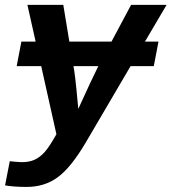

<svg xmlns="http://www.w3.org/2000/svg" viewBox="-41 -548 693 776"><path d="M544.9 -379.9H599.6L580.6 -280.8H486.8L305.7 27.8Q246.1 128.9 192.6 168.2Q139.2 207.5 66.9 207.5Q14.6 207.5 -20.5 201.2L-1.5 103.5L22.9 106L47.4 107.4Q77.1 107.4 98.6 97.7Q120.1 87.9 139.2 66.9Q158.2 45.9 187 -5.4L125.5 -280.8H26.4L45.4 -379.9H103L69.8 -528.3H214.8L239.3 -379.9H409.7L488.8 -528.3H632.3ZM275.4 -107.9Q329.1 -226.1 356.4 -280.8H255.9Q259.3 -263.2 263.2 -231Q267.1 -198.7 275.4 -107.9Z"/></svg>

Font: Cousine
Style: Bold Italic
Weight: 700
Italic angle: -12°
Monospace: yes
Designer: Steve Matteson
Foundry: Ascender Corporation
Version: Version 1.20